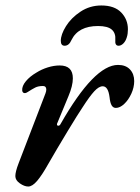

<svg xmlns="http://www.w3.org/2000/svg" viewBox="-20 -666 510 701"><path d="M36 -23Q36 -39 48 -70L146 -325Q149 -333 149 -339Q149 -352 137 -352Q120 -352 109 -346.5Q98 -341 81 -330Q75 -326 71 -326Q62 -326 61 -336Q60 -352 74.5 -369.5Q89 -387 113 -401Q132 -413 154.5 -420Q177 -427 198 -427Q246 -427 246 -380Q246 -353 230 -315L189 -216Q188 -215 188 -212Q188 -207 193 -207Q198 -207 201 -213Q324 -429 411 -429Q439 -429 454.5 -412.5Q470 -396 470 -370Q470 -347 459.5 -324Q449 -301 433.5 -286.5Q418 -272 403 -272Q393 -272 387.5 -281.5Q382 -291 380 -311Q375 -351 355 -351Q341 -351 324 -332.5Q307 -314 282 -275Q265 -250 226 -185.5Q187 -121 156 -67Q133 -26 115.5 -5.5Q98 15 83 15Q69 15 52.5 3.5Q36 -8 36 -23ZM447 -559Q447 -542 443 -530Q439 -516 430.5 -507.5Q422 -499 413 -499Q399 -499 401 -520Q403 -545 388 -558Q373 -571 338 -571Q266 -571 241 -520Q232 -499 216 -499Q202 -499 202 -517Q202 -540 221 -570.5Q240 -601 274 -623.5Q308 -646 350 -646Q398 -646 422.5 -620.5Q447 -595 447 -559Z"/></svg>

Font: EB Garamond SemiBold
Style: Italic
Weight: 600
Italic angle: -17.2°
Designer: Georg Duffner and Octavio Pardo
Foundry: Georg Duffner
Version: Version 1.000